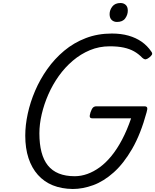

<svg xmlns="http://www.w3.org/2000/svg" viewBox="-20 -1238 1032 1277"><path d="M464 19Q389 18 331 -5.5Q273 -29 232 -75Q191 -121 169.5 -186.5Q148 -252 148 -336Q148 -405 164.5 -481.5Q181 -558 213.5 -634Q246 -710 294.5 -778.5Q343 -847 407 -900.5Q471 -954 550.5 -984.5Q630 -1015 724 -1015Q785 -1015 834.5 -1001Q884 -987 922 -960.5Q960 -934 987 -894Q995 -883 990.5 -874.5Q986 -866 972 -855Q959 -845 949.5 -843.5Q940 -842 926 -854Q901 -880 871.5 -896.5Q842 -913 803 -921.5Q764 -930 710 -930Q640 -930 578.5 -904.5Q517 -879 464.5 -834.5Q412 -790 371 -732.5Q330 -675 301.5 -610Q273 -545 257.5 -478.5Q242 -412 242 -351Q242 -280 256 -226.5Q270 -173 298.5 -137.5Q327 -102 371.5 -84Q416 -66 477 -66Q519 -66 561 -81Q603 -96 643.5 -125.5Q684 -155 721.5 -201Q759 -247 792 -309.5Q825 -372 852 -451H595Q580 -451 577.5 -460Q575 -469 582 -491Q590 -514 598.5 -522.5Q607 -531 622 -531H940Q955 -531 958.5 -522.5Q962 -514 955 -491Q916 -347 859.5 -249Q803 -151 736.5 -91.5Q670 -32 600 -6.5Q530 19 464 19ZM758 -1092Q737 -1092 723 -1105Q709 -1118 709 -1144Q709 -1171 727 -1194.5Q745 -1218 782 -1218Q802 -1218 816 -1205.5Q830 -1193 830 -1167Q830 -1140 813 -1116Q796 -1092 758 -1092Z"/></svg>

Font: Playwrite NZ
Style: Regular
Weight: 400
Designer: Veronika Burian, José Scaglione
Foundry: TypeTogether
Version: Version 1.002